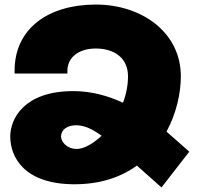

<svg xmlns="http://www.w3.org/2000/svg" viewBox="-20 -793 876 843"><path d="M811 -127C783 -151 750 -182 711 -215C755 -296 774 -385 774 -458C774 -652 601 -773 401 -773C192 -773 44 -668 44 -482V-470H276V-482C276 -542 327 -580 400 -580C484 -580 542 -537 542 -458C542 -418 534 -378 520 -342C455 -372 382 -393 302 -393C84 -393 25 -270 25 -194C25 -105 84 14 302 16C419 17 511 -15 581 -66C613 -37 649 -5 689 30ZM317 -139C273 -139 248 -171 248 -194C248 -223 275 -244 317 -243C351 -242 385 -227 426 -197C388 -161 348 -139 317 -139Z"/></svg>

Font: Montserrat arm Black
Style: Regular
Weight: 900
Designer: Julieta Ulanovsky
Foundry: Julieta Ulanovsky
Version: Version 6.000;PS 006.000;hotconv 1.0.88;makeotf.lib2.5.64775